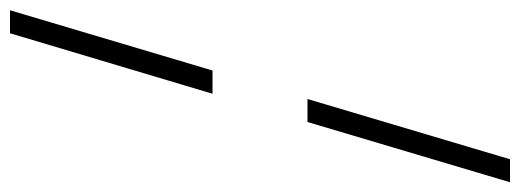

<svg xmlns="http://www.w3.org/2000/svg" viewBox="-394 -438 1040 384"><g transform="rotate(-90 126.0 -246.0)"><path d="M177 -341H130.5L251.5 -746H297.5ZM-46.5 254 74 -151H120L-0.5 254Z"/></g></svg>

Font: Newsreader 36pt
Style: Italic
Weight: 400
Italic angle: -17°
Designer: Hugues Gentile
Foundry: Production Type
Version: Version 1.003